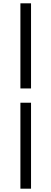

<svg xmlns="http://www.w3.org/2000/svg" viewBox="-20 -858 309 1157"><path d="M103 -325V-838H167V-325ZM103 279V-239H167V279Z"/></svg>

Font: Source Han Sans SC
Style: Regular
Weight: 400
Designer: Ryoko NISHIZUKA 西塚涼子 (kana, bopomofo & ideographs); Paul D. Hunt (Latin, Greek & Cyrillic); Sandoll Communications 산돌커뮤니
Foundry: Adobe
Version: Version 2.002;hotconv 1.0.116;makeotfexe 2.5.65601; ttfautoh